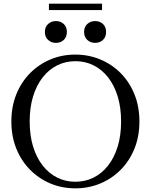

<svg xmlns="http://www.w3.org/2000/svg" viewBox="-20 -1018 823 1048"><path d="M391 10Q318 10 255 -16.5Q192 -43 144 -91.5Q96 -140 69 -207Q42 -274 42 -355Q42 -436 69 -503Q96 -570 144 -618.5Q192 -667 255 -693.5Q318 -720 391 -720Q464 -720 527.5 -693.5Q591 -667 639 -618.5Q687 -570 714 -503Q741 -436 741 -355Q741 -274 714 -207Q687 -140 639 -91.5Q591 -43 527.5 -16.5Q464 10 391 10ZM391 -26Q446 -26 491.5 -49Q537 -72 570.5 -115Q604 -158 622.5 -218.5Q641 -279 641 -355Q641 -431 622.5 -491.5Q604 -552 570.5 -595Q537 -638 491.5 -661Q446 -684 392 -684Q337 -684 291.5 -661Q246 -638 212.5 -595Q179 -552 160.5 -491.5Q142 -431 142 -355Q142 -279 160.5 -218.5Q179 -158 212.5 -115Q246 -72 291.5 -49Q337 -26 391 -26ZM345 -844Q345 -816 328 -800Q311 -784 285 -784Q260 -784 242.5 -800Q225 -816 225 -844Q225 -871 242.5 -887Q260 -903 285 -903Q311 -903 328 -887Q345 -871 345 -844ZM559 -844Q559 -816 542 -800Q525 -784 499 -784Q474 -784 456.5 -800Q439 -816 439 -844Q439 -871 456.5 -887Q474 -903 499 -903Q525 -903 542 -887Q559 -871 559 -844ZM247 -998H537V-963H247Z"/></svg>

Font: Roboto Serif 144pt
Style: Regular
Weight: 400
Version: Version 1.008